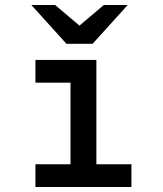

<svg xmlns="http://www.w3.org/2000/svg" viewBox="-20 -752 656 772"><path d="M263.5 -5V-511H367.5V-5ZM122.5 0V-91.5H508.5V0ZM122.5 -419.5V-511H328.5V-419.5ZM247 -576 106 -732H201.5L299.5 -649L397.5 -732H493.5L352.5 -576Z"/></svg>

Font: Overpass Mono SemiBold
Style: Regular
Weight: 600
Monospace: yes
Designer: Delve Withrington, Dave Bailey
Foundry: Delve Fonts LLC
Version: Version 4.000